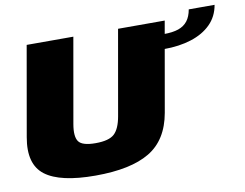

<svg xmlns="http://www.w3.org/2000/svg" viewBox="-77 -815 1182 926"><g transform="rotate(-10 514.0 -352.0)"><path d="M319.5 3.5Q492.5 3.5 585 -51.8Q677.5 -107 700.5 -236.5L777.5 -675H549L476 -260Q465.5 -199.5 439 -175Q412.5 -150.5 347 -150.5Q282 -150.5 264.2 -175.2Q246.5 -200 257 -260L330 -675H101.5L24.5 -236.5Q1.5 -107 74.2 -51.8Q147 3.5 319.5 3.5ZM762 -611.5 750 -540Q825 -540 884 -558.8Q943 -577.5 980.5 -614.8Q1018 -652 1027.5 -708H901Q895 -673.5 878.5 -652.2Q862 -631 833.8 -621.2Q805.5 -611.5 762 -611.5Z"/></g></svg>

Font: Anybody Black
Style: Italic
Weight: 900
Italic angle: -10°
Designer: Tyler Finck
Foundry: Etcetera Type Company
Version: Version 1.113;gftools[0.9.25]